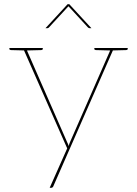

<svg xmlns="http://www.w3.org/2000/svg" viewBox="-20 -720 657 920"><path d="M218 180 302 -9 90 -490H97Q101 -490 103.5 -488Q106 -486 107 -483L302 -38Q304 -34 306 -29.5Q308 -25 309 -20Q310 -24 311 -27Q312 -30 313 -33Q314 -36 315 -38L510 -483Q512 -487 514.5 -488.5Q517 -490 519 -490H526L237 169Q236 173 233 176.5Q230 180 225 180ZM98 -482V-490H114V-482ZM505 -482V-490H521V-482ZM110 -490 109 -478 32 -480Q30 -480 27.5 -481.5Q25 -483 25 -485V-490ZM185 -490V-485Q185 -483 182.5 -481.5Q180 -480 178 -480L101 -478L100 -490ZM517 -490 516 -478 439 -480Q437 -480 434.5 -481.5Q432 -483 432 -485V-490ZM592 -490V-485Q592 -483 589.5 -481.5Q587 -480 585 -480L508 -478L507 -490ZM198 -585 304 -700H312L418 -585H409Q405 -585 401 -589L308 -690L215 -589Q214 -588 212 -586.5Q210 -585 207 -585Z"/></svg>

Font: Aleo Thin
Style: Regular
Weight: 250
Designer: Alessio Laiso
Foundry: Alessio Laiso
Version: Version 2.001;gftools[0.9.29]